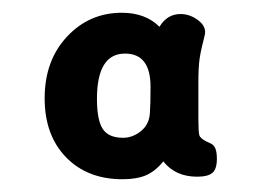

<svg xmlns="http://www.w3.org/2000/svg" viewBox="-20 -747 400 301"><path d="M320 -498Q320 -482 313 -476Q306 -470 289 -470Q255 -470 236 -494Q224 -479 209.5 -472.5Q195 -466 172 -466Q117 -466 83.5 -500.5Q50 -535 50 -593Q50 -652 85 -689.5Q120 -727 171 -727Q208 -727 230 -705Q242 -725 263 -725Q278 -725 291 -715Q304 -705 301 -692Q295 -669 293 -655.5Q291 -642 291 -618V-561Q291 -540 292.5 -535Q294 -530 304 -525Q306 -524 310.5 -522Q315 -520 317.5 -514.5Q320 -509 320 -498ZM216 -611Q216 -663 176 -663Q132 -663 132 -592Q132 -559 141 -545Q150 -531 173 -531Q188 -531 201 -541.5Q214 -552 215 -570Q216 -583 216 -611Z"/></svg>

Font: Mali
Style: Bold
Weight: 700
Designer: Kitiyaporn Chalermlarp | Katatrad Aksorn Co.,Ltd.
Foundry: Cadson Demak Co.,Ltd.
Version: Version 1.000; ttfautohint (v1.6)